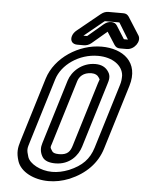

<svg xmlns="http://www.w3.org/2000/svg" viewBox="-60 -931 765 1010"><g transform="rotate(5 322.0 -426.0)"><path d="M223 -505C247 -584 337 -648 437 -648C514 -648 568 -609 572 -556C572 -539 571 -523 565 -505L461 -165C442 -104 406 -66 337 -37C306 -25 278 -19 249 -19C186 -19 129 -52 118 -86C105 -126 109 -131 119 -165ZM452 -698C332 -698 208 -618 173 -505L69 -165C58 -129 54 -104 68 -60C86 -4 157 31 234 31C271 31 306 24 344 9C429 -27 487 -86 511 -165L615 -505C654 -633 564 -698 452 -698ZM497 -569C482 -593 458 -604 427 -604C355 -604 304 -553 289 -505L185 -165C178 -143 177 -120 192 -94C204 -73 230 -65 262 -65C338 -65 381 -118 395 -165L499 -505C505 -524 512 -547 497 -569ZM449 -505 345 -165C336 -136 323 -115 277 -115C253 -115 244 -121 240 -128C227 -148 229 -147 235 -165L339 -505C346 -529 367 -554 411 -554C430 -554 443 -547 450 -535C458 -520 458 -533 449 -505ZM521 -816C509 -836 477 -837 452 -816L372 -748C371 -747 369 -747 369 -747H351L455 -832C456 -832 459 -833 459 -833H532C533 -833 534 -832 534 -832L586 -747H566C565 -747 564 -748 564 -748ZM476 -779 519 -712C527 -701 535 -697 549 -697H584C624 -697 656 -743 640 -772L579 -868C571 -879 563 -883 549 -883H472C458 -883 446 -879 432 -868L313 -771C290 -753 282 -724 295 -708C301 -701 311 -697 322 -697H356C370 -697 384 -701 397 -712Z"/></g></svg>

Font: DIN Rundschrift
Style: BreitKontKu
Weight: 400
Width: 7
Version: Version 1.027